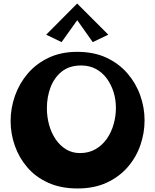

<svg xmlns="http://www.w3.org/2000/svg" viewBox="-20 -1052 877 1085"><path d="M418 13Q324 13 253 -19Q182 -51 135 -105.5Q88 -160 64 -228Q40 -296 40 -368Q40 -441 64.5 -510.5Q89 -580 136.5 -636Q184 -692 254.5 -725.5Q325 -759 416 -759Q511 -759 581.5 -726Q652 -693 700 -637.5Q748 -582 772.5 -513Q797 -444 797 -372Q797 -300 773 -231Q749 -162 701 -107Q653 -52 582.5 -19.5Q512 13 418 13ZM432 -187Q482 -187 520 -209Q558 -231 583.5 -267.5Q609 -304 622 -349.5Q635 -395 635 -442Q635 -490 621.5 -532.5Q608 -575 583 -609Q558 -643 521.5 -662.5Q485 -682 439 -682Q372 -682 329.5 -648Q287 -614 266 -559.5Q245 -505 245 -440Q245 -392 257.5 -346.5Q270 -301 294.5 -265Q319 -229 353.5 -208Q388 -187 432 -187ZM328 -814 241 -856 416 -1032 430 -957ZM504 -814 403 -957 416 -1032 592 -856Z"/></svg>

Font: Marhey Light SemiBold
Style: Regular
Weight: 600
Version: Version 1.000